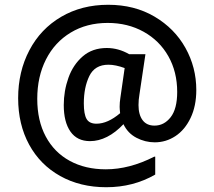

<svg xmlns="http://www.w3.org/2000/svg" viewBox="-20 -649 898 804"><path d="M564 -254Q560 -231 560 -209Q560 -169 577 -146Q594 -123 627 -123Q667 -123 694.5 -158Q722 -193 722 -264Q722 -348 685 -413.5Q648 -479 581.5 -516Q515 -553 431 -553Q343 -553 276 -512.5Q209 -472 172.5 -400Q136 -328 136 -235Q136 -144 171.5 -77.5Q207 -11 272 24.5Q337 60 423 60Q522 60 626 7H630V82Q538 135 425 135Q316 135 232 88Q148 41 102 -43.5Q56 -128 56 -238Q56 -349 103 -438.5Q150 -528 236 -578.5Q322 -629 433 -629Q543 -629 627 -579.5Q711 -530 756.5 -448.5Q802 -367 802 -272Q802 -205 778 -155Q754 -105 714.5 -79Q675 -53 628 -53Q588 -53 551.5 -72Q515 -91 497 -129Q464 -94 428.5 -76Q393 -58 357 -58Q303 -58 275 -98Q247 -138 247 -209Q247 -268 266.5 -323Q286 -378 326.5 -413Q367 -448 427 -448Q476 -448 521 -422H589ZM483 -175Q481 -193 481 -202Q481 -220 484 -239L502 -364Q464 -378 434 -378Q377 -378 354 -330.5Q331 -283 331 -216Q331 -171 342.5 -151Q354 -131 384 -131Q431 -131 483 -175Z"/></svg>

Font: Amiko SemiBold
Style: Regular
Weight: 600
Designer: Pablo Impallari, Rodrigo Fuenzalida, Andres Torresi
Foundry: Impallari Type
Version: Version 1.001; ttfautohint (v1.3)